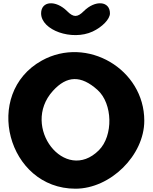

<svg xmlns="http://www.w3.org/2000/svg" viewBox="-20 -1193 927 1163"><path d="M233 -826C-127 -626 25 -50 437 -50C649 -50 854 -252 854 -462C854 -774 507 -978 233 -826ZM571 -648C663 -565 667 -371 579 -283C374 -78 104 -425 300 -642C385 -736 471 -738 571 -648ZM229 -1112C229 -1010 416 -944 541 -1002C599 -1029 646 -1077 646 -1112C646 -1187 557 -1195 487 -1125C449 -1087 425 -1087 387 -1125C317 -1195 229 -1187 229 -1112Z"/></svg>

Font: Hussar Skorodowane
Style: Bold
Weight: 700
Foundry: Cannot Into Space Fonts
Version: Version 0.892